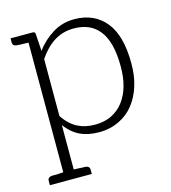

<svg xmlns="http://www.w3.org/2000/svg" viewBox="-103 -590 755 850"><g transform="rotate(-15 274.0 -165.0)"><path d="M458 -442C424 -484 376 -506 315 -506C278 -506 246 -497 216 -479C187 -461 161 -438 139 -408L134 -485C134 -490 133 -493 130 -495C127 -497 123 -497 119 -497H93H21V-478C21 -467 28 -461 41 -460H46C48 -460 51 -459 54 -459H69C76 -459 84 -458 93 -458V136C82 136 72 138 64 138H47H41C28 139 21 145 21 156V176H93H141H213V156C213 145 206 139 193 138H188H180C177 138 172 137 165 137C158 137 150 136 141 136V-67C159 -43 180 -24 205 -12C230 0 259 6 293 6C328 6 358 -1 385 -14C412 -27 435 -45 453 -68C471 -91 486 -119 495 -150C505 -181 509 -216 509 -252C509 -337 492 -400 458 -442ZM449 -162C442 -135 430 -112 415 -92C400 -72 382 -58 360 -47C338 -36 312 -31 283 -31C253 -31 227 -37 204 -49C181 -61 160 -80 141 -109V-370C162 -401 185 -425 212 -442C239 -459 269 -467 302 -467C353 -467 392 -450 419 -415C446 -380 460 -326 460 -252C460 -219 457 -189 449 -162Z"/></g></svg>

Font: SVN-Aleo
Style: Light
Weight: 300
Designer: Alessio Laiso
Version: Version 1.2.2